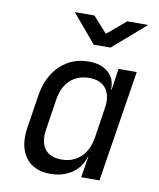

<svg xmlns="http://www.w3.org/2000/svg" viewBox="-88 -854 775 933"><g transform="rotate(10 300.0 -387.5)"><path d="M223 10Q141 10 101 -45Q61 -100 76 -194L101 -355Q116 -450 173.5 -505Q231 -560 314 -560Q376 -560 411 -529Q446 -498 444 -445H447L462 -550H552L465 0H375L392 -105H390Q375 -51 330 -20.5Q285 10 223 10ZM266 -68Q322 -68 359.5 -103Q397 -138 407 -200L430 -350Q440 -412 413.5 -447Q387 -482 331 -482Q274 -482 237 -448Q200 -414 190 -350L167 -200Q157 -136 183 -102Q209 -68 266 -68ZM323 -645 205 -785H302L372 -707L464 -785H567L406 -645Z"/></g></svg>

Font: NKDuy Mono
Style: Italic
Weight: 400
Italic angle: -9°
Monospace: yes
Designer: NKDuy
Foundry: NKDuy
Version: Version 2.251; ttfautohint (v1.8.4.7-5d5b)